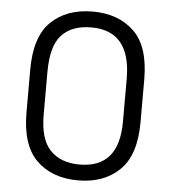

<svg xmlns="http://www.w3.org/2000/svg" viewBox="-51 -746 712 801"><g transform="rotate(5 304.5 -345.5)"><path d="M130.9 -55.7Q66.4 -119.1 66.4 -255.9V-434.6Q66.4 -573.2 130.9 -635.7Q196.3 -699.2 305.7 -699.2Q414.1 -699.2 479.5 -635.7Q543.9 -573.2 543.9 -434.6V-255.9Q543.9 -119.1 478.5 -55.7Q413.1 7.8 304.7 7.8Q196.3 7.8 130.9 -55.7ZM470.7 -252V-431.6Q470.7 -632.8 305.7 -632.8Q223.6 -632.8 180.7 -585.9Q138.7 -540 138.7 -431.6V-252Q138.7 -151.4 181.6 -105.5Q225.6 -58.6 305.7 -58.6Q470.7 -58.6 470.7 -252Z"/></g></svg>

Font: Dinish
Style: Regular
Weight: 400
Designer: Bert Driehuis
Foundry: Playbeing
Version: Version 3.006; git-39231f3c-release